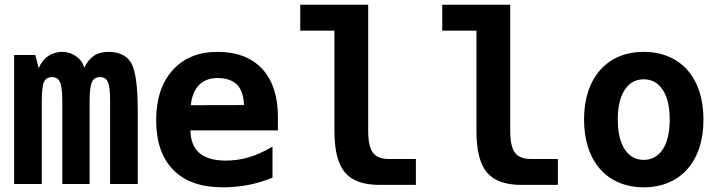

<svg xmlns="http://www.w3.org/2000/svg" viewBox="-20 -780 3050 814"><path d="M40 0H157.2V-351.1C157.2 -391.6 160.2 -418.9 166.5 -432.6C172.9 -446.3 184.1 -453.1 200.2 -453.1C216.3 -453.1 228 -446.3 234.4 -432.1C240.7 -418 244.1 -391.1 244.1 -351.1V0H359.9V-351.1C359.9 -392.1 363.3 -418 369.6 -431.6C375.5 -444.8 385.3 -453.1 403.8 -453.1C420.4 -453.1 431.2 -446.3 437.5 -432.1C443.8 -418 446.8 -394 446.8 -351.1V0H564V-308.1C564 -409.2 555.7 -477.1 537.1 -511.2C520.5 -542 487.8 -560.1 440.4 -560.1C414.6 -560.1 394.5 -554.7 377.9 -543.5C361.3 -532.2 347.7 -515.1 336.9 -492.2C333 -511.2 321.8 -527.3 303.7 -540.5C285.6 -553.7 265.1 -560.1 243.7 -560.1C220.2 -560.1 199.2 -552.7 183.1 -541.5C165 -528.8 152.3 -511.7 144 -490.2L129.9 -546.9H40Z M926.8 14.2C961.9 14.2 999 10.7 1033.7 3.9C1068.4 -2.9 1102.1 -13.2 1135.3 -26.9V-158.2C1098.1 -136.2 1064.9 -122.1 1035.2 -113.3C1003.4 -104 970.7 -99.1 937.5 -99.1C888.2 -99.1 850.6 -109.9 825.7 -130.9C800.8 -151.9 788.1 -184.1 787.6 -227.1H1158.2V-285.2C1158.2 -368.7 1137.2 -439 1091.3 -488.3C1045.4 -537.6 980 -560.1 903.3 -560.1C821.3 -560.1 758.3 -534.2 711.9 -482.4C665.5 -430.7 642.1 -360.8 642.1 -270.5C642.1 -179.2 666 -109.4 714.8 -59.6C763.2 -10.3 832 14.2 926.8 14.2ZM789.1 -334C792.5 -370.6 804.2 -399.4 823.7 -419.4C843.3 -439.5 869.1 -449.2 903.3 -449.2C939.5 -449.2 967.8 -438.5 985.4 -420.4C1003.4 -401.9 1013.7 -372.1 1014.2 -334.5Z M1588.9 3.9H1743.2V-106H1628.9C1597.2 -106 1574.2 -114.7 1561 -132.8C1547.9 -150.9 1541 -181.2 1541 -224.1V-759.8H1252.9V-649.9H1397.9V-224.1C1397.9 -142.6 1412.6 -84 1442.4 -48.8C1472.2 -13.7 1521 3.9 1588.9 3.9Z M2190.9 3.9H2345.2V-106H2231C2199.2 -106 2176.3 -114.7 2163.1 -132.8C2149.9 -150.9 2143.1 -181.2 2143.1 -224.1V-759.8H1855V-649.9H2000V-224.1C2000 -142.6 2014.6 -84 2044.4 -48.8C2074.2 -13.7 2123 3.9 2190.9 3.9Z M2709.5 14.2C2788.6 14.2 2851.6 -14.6 2894.5 -63.5C2939.5 -114.7 2962.4 -186 2962.4 -272.9C2962.4 -364.7 2936.5 -435.5 2894 -483.4C2851.6 -531.2 2788.6 -560.1 2709 -560.1C2632.8 -560.1 2569.3 -533.7 2524.4 -482.9C2479.5 -432.1 2456.1 -359.9 2456.1 -273.4C2456.1 -188 2479 -114.3 2524.4 -63C2564.9 -17.1 2627 14.2 2709.5 14.2ZM2709 -102.1C2675.3 -102.1 2647.5 -117.7 2628.4 -147C2608.9 -177.2 2599.1 -220.2 2599.1 -273.4C2599.1 -326.7 2608.9 -368.7 2628.4 -398.9C2646.5 -426.8 2672.9 -443.8 2709 -443.8C2742.2 -443.8 2770 -429.7 2790 -398.9C2809.6 -368.7 2819.3 -326.7 2819.3 -273.4C2819.3 -220.2 2809.6 -177.2 2790 -147C2770.5 -117.2 2742.7 -102.1 2709 -102.1Z"/></svg>

Font: Hack
Style: Bold
Weight: 700
Monospace: yes
Designer: Christopher Simpkins
Foundry: Christopher Simpkins
Version: Version 2.010